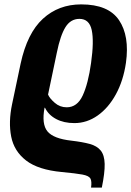

<svg xmlns="http://www.w3.org/2000/svg" viewBox="-20 -570 598 875"><path d="M350 -550Q474 -550 522.5 -478Q571 -406 554 -284Q542 -202 508 -140Q474 -78 425 -43.5Q376 -9 319 -9Q271 -9 236 -27.5Q201 -46 185 -79H183Q169 -4 196.5 29Q224 62 305 71Q356 77 389 86Q422 95 439 116Q456 137 457 177Q458 217 444 285H395Q399 256 392 243.5Q385 231 355.5 225.5Q326 220 262 214Q154 204 99 161.5Q44 119 31 52.5Q18 -14 35 -95L74 -280Q104 -419 175.5 -484.5Q247 -550 350 -550ZM342 -484Q302 -484 278.5 -446.5Q255 -409 239 -330L199 -139Q206 -122 229.5 -101.5Q253 -81 284 -81Q332 -81 357 -135Q382 -189 395 -283Q409 -382 398 -433Q387 -484 342 -484Z"/></svg>

Font: Noto Serif Condensed ExtraBold
Style: Italic
Weight: 800
Width: 3
Italic angle: -12°
Designer: Monotype Design Team
Foundry: Monotype Imaging Inc.
Version: Version 2.014; ttfautohint (v1.8.4.7-5d5b)